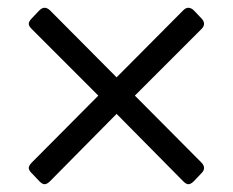

<svg xmlns="http://www.w3.org/2000/svg" viewBox="-20 -474 600 494"><path d="M465 -454C460 -454 456 -452 451 -447L280 -275L109 -447C104 -452 99 -454 95 -454C90 -454 86 -452 81 -447L62 -427C57 -422 54 -417 54 -413C54 -408 57 -404 62 -399L233 -228L62 -56C57 -51 54 -46 54 -42C54 -37 57 -33 62 -28L81 -8C86 -3 90 0 95 0C99 0 104 -3 109 -8L280 -181L451 -8C456 -3 460 0 465 0C469 0 474 -3 479 -8L498 -28C503 -33 505 -37 505 -42C505 -46 503 -51 498 -56L327 -228L498 -399C503 -404 505 -408 505 -413C505 -417 503 -422 498 -427L479 -447C474 -452 469 -454 465 -454Z"/></svg>

Font: Asap
Style: Regular
Weight: 400
Designer: Pablo Cosgaya
Foundry: Pablo Cosgaya
Version: Version 1.007;PS 001.007;hotconv 1.0.70;makeotf.lib2.5.58329